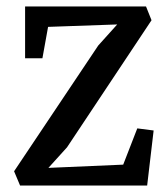

<svg xmlns="http://www.w3.org/2000/svg" viewBox="-20 -573 518 593"><path d="M342 -497.5 128.5 -490 111 -393H57.5V-553H431L448 -510.5L187 -118L129.5 -54.5L360.5 -64.5L404 -176.5L454.5 -170L434.5 0H42L23.5 -44L283.5 -432.5Z"/></svg>

Font: Merriweather 24pt SemiCondensed
Style: Regular
Weight: 400
Width: 4
Designer: Eben Sorkin
Foundry: Eben Sorkin
Version: Version 2.100